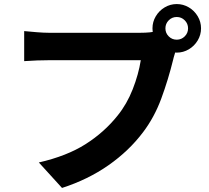

<svg xmlns="http://www.w3.org/2000/svg" viewBox="-20 -877 1040 956"><path d="M860 -679.4Q883.4 -679.4 899.9 -696Q916.4 -712.6 916.4 -735.8Q916.4 -759.2 899.9 -775.8Q883.4 -792.4 860 -792.4Q836.6 -792.4 820.1 -775.8Q803.6 -759.2 803.6 -735.8Q803.6 -712.4 820.1 -695.9Q836.6 -679.4 860 -679.4ZM860 -856.8Q892.4 -856.8 920.2 -840.3Q948 -823.8 964.5 -796Q981 -768.2 981 -735.8Q981 -703.6 964.5 -675.8Q948 -648 920.2 -631.5Q892.4 -615 860 -615Q827.6 -615 799.9 -631.5Q772.2 -648 755.7 -675.7Q739.2 -703.4 739.2 -735.8Q739.2 -768.2 755.7 -796Q772.2 -823.8 800 -840.3Q827.8 -856.8 860 -856.8ZM844.6 -590 842.8 -582.4Q817.8 -480.4 783.2 -386.7Q748.6 -293 692.4 -218.8Q622.4 -125.8 520.4 -54.4Q418.4 17 288.8 58.8L173.4 -68Q312.8 -100 406 -159.2Q499.2 -218.4 565.6 -301.6Q612 -359 641 -433.1Q670 -507.2 681 -577.2H222.6Q168 -577.2 100.4 -572.6V-722.2Q127.8 -719.4 163.4 -716.6Q199 -713.8 222.6 -713.8H679.4Q729.6 -713.8 761.4 -722L866 -654.8Q857.6 -637.6 844.6 -590Z"/></svg>

Font: 寒蝉端黑体 Light
Style: Regular
Weight: 300
Designer: ChillDuanSans {Warren2060}; 
Source Han Sans {Ryoko NISHIZUKA 西塚涼子 (kana, bopomofo & ideographs); Paul D. Hunt (Latin, G
Foundry: ChillType&Adobe
Version: Version 1.300;Glyphs 3.3 (3306)